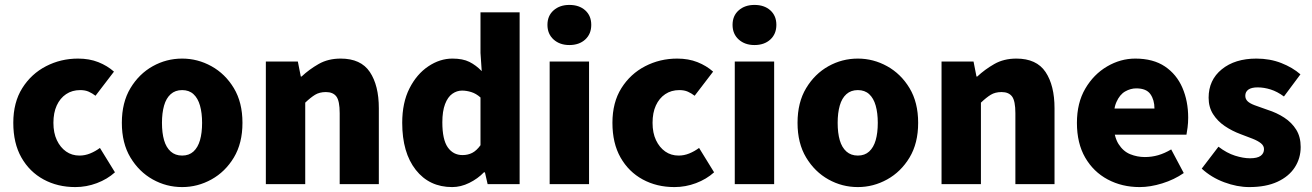

<svg xmlns="http://www.w3.org/2000/svg" viewBox="-20 -748 5330 780"><path d="M286 12Q214 12 157 -19Q100 -50 67 -108Q34 -166 34 -249Q34 -332 70.5 -390Q107 -448 167 -479Q227 -510 297 -510Q343 -510 379.5 -495.5Q416 -481 443 -457L368 -359Q355 -369 340.5 -375.5Q326 -382 306 -382Q273 -382 248.5 -365.5Q224 -349 210.5 -319.5Q197 -290 197 -249Q197 -208 211 -178.5Q225 -149 248.5 -132.5Q272 -116 303 -116Q325 -116 346 -124.5Q367 -133 386 -147L447 -48Q416 -20 373.5 -4Q331 12 286 12Z M720 12Q656 12 600.5 -19Q545 -50 510 -108Q475 -166 475 -249Q475 -332 510 -390Q545 -448 600.5 -479Q656 -510 720 -510Q783 -510 839 -479Q895 -448 930 -390Q965 -332 965 -249Q965 -166 930 -108Q895 -50 839 -19Q783 12 720 12ZM720 -116Q748 -116 766 -132.5Q784 -149 792.5 -178.5Q801 -208 801 -249Q801 -289 792.5 -319Q784 -349 766 -365.5Q748 -382 720 -382Q692 -382 673.5 -365.5Q655 -349 646.5 -319Q638 -289 638 -249Q638 -208 646.5 -178.5Q655 -149 673.5 -132.5Q692 -116 720 -116Z M1060 0V-498H1190L1202 -437H1205Q1236 -466 1274.5 -488Q1313 -510 1364 -510Q1446 -510 1482.5 -455.5Q1519 -401 1519 -308V0H1360V-288Q1360 -338 1346.5 -356Q1333 -374 1304 -374Q1278 -374 1260 -363Q1242 -352 1220 -331V0Z M1817 12Q1724 12 1669 -58Q1614 -128 1614 -249Q1614 -331 1643.5 -389Q1673 -447 1720 -478.5Q1767 -510 1818 -510Q1860 -510 1887 -496.5Q1914 -483 1937 -459L1932 -533V-698H2091V0H1961L1950 -48H1946Q1921 -22 1886.5 -5Q1852 12 1817 12ZM1859 -118Q1881 -118 1898.5 -127Q1916 -136 1932 -158V-352Q1914 -368 1894.5 -374Q1875 -380 1857 -380Q1836 -380 1817.5 -367Q1799 -354 1788 -325Q1777 -296 1777 -251Q1777 -181 1799 -149.5Q1821 -118 1859 -118Z M2213 0V-498H2373V0ZM2293 -565Q2254 -565 2229 -587.5Q2204 -610 2204 -647Q2204 -684 2229 -706Q2254 -728 2293 -728Q2333 -728 2357.5 -706Q2382 -684 2382 -647Q2382 -610 2357.5 -587.5Q2333 -565 2293 -565Z M2720 12Q2648 12 2591 -19Q2534 -50 2501 -108Q2468 -166 2468 -249Q2468 -332 2504.5 -390Q2541 -448 2601 -479Q2661 -510 2731 -510Q2777 -510 2813.5 -495.5Q2850 -481 2877 -457L2802 -359Q2789 -369 2774.5 -375.5Q2760 -382 2740 -382Q2707 -382 2682.5 -365.5Q2658 -349 2644.5 -319.5Q2631 -290 2631 -249Q2631 -208 2645 -178.5Q2659 -149 2682.5 -132.5Q2706 -116 2737 -116Q2759 -116 2780 -124.5Q2801 -133 2820 -147L2881 -48Q2850 -20 2807.5 -4Q2765 12 2720 12Z M2965 0V-498H3125V0ZM3045 -565Q3006 -565 2981 -587.5Q2956 -610 2956 -647Q2956 -684 2981 -706Q3006 -728 3045 -728Q3085 -728 3109.5 -706Q3134 -684 3134 -647Q3134 -610 3109.5 -587.5Q3085 -565 3045 -565Z M3465 12Q3401 12 3345.5 -19Q3290 -50 3255 -108Q3220 -166 3220 -249Q3220 -332 3255 -390Q3290 -448 3345.5 -479Q3401 -510 3465 -510Q3528 -510 3584 -479Q3640 -448 3675 -390Q3710 -332 3710 -249Q3710 -166 3675 -108Q3640 -50 3584 -19Q3528 12 3465 12ZM3465 -116Q3493 -116 3511 -132.5Q3529 -149 3537.5 -178.5Q3546 -208 3546 -249Q3546 -289 3537.5 -319Q3529 -349 3511 -365.5Q3493 -382 3465 -382Q3437 -382 3418.5 -365.5Q3400 -349 3391.5 -319Q3383 -289 3383 -249Q3383 -208 3391.5 -178.5Q3400 -149 3418.5 -132.5Q3437 -116 3465 -116Z M3805 0V-498H3935L3947 -437H3950Q3981 -466 4019.5 -488Q4058 -510 4109 -510Q4191 -510 4227.5 -455.5Q4264 -401 4264 -308V0H4105V-288Q4105 -338 4091.5 -356Q4078 -374 4049 -374Q4023 -374 4005 -363Q3987 -352 3965 -331V0Z M4610 12Q4538 12 4480 -19Q4422 -50 4388.5 -108Q4355 -166 4355 -249Q4355 -330 4389 -388Q4423 -446 4477.5 -478Q4532 -510 4592 -510Q4665 -510 4712.5 -478Q4760 -446 4783.5 -391.5Q4807 -337 4807 -270Q4807 -249 4804.5 -230Q4802 -211 4800 -201H4480L4478 -307H4670Q4670 -342 4653.5 -365.5Q4637 -389 4596 -389Q4573 -389 4551 -376.5Q4529 -364 4515.5 -333.5Q4502 -303 4503 -249Q4505 -193 4524 -163Q4543 -133 4571.5 -121.5Q4600 -110 4631 -110Q4659 -110 4685 -117.5Q4711 -125 4738 -141L4789 -45Q4750 -18 4701.5 -3Q4653 12 4610 12Z M5055 12Q5006 12 4953.5 -7.5Q4901 -27 4862 -63L4930 -152Q4964 -126 4997.5 -115.5Q5031 -105 5058 -105Q5088 -105 5101.5 -115Q5115 -125 5115 -142Q5115 -156 5102.5 -166Q5090 -176 5068.5 -184.5Q5047 -193 5020 -203Q4985 -216 4955.5 -236Q4926 -256 4908 -284.5Q4890 -313 4890 -351Q4890 -423 4943.5 -466.5Q4997 -510 5084 -510Q5139 -510 5185 -492Q5231 -474 5263 -446L5196 -356Q5169 -376 5142 -384.5Q5115 -393 5089 -393Q5064 -393 5051.5 -384Q5039 -375 5039 -359Q5039 -346 5048 -337Q5057 -328 5077 -320.5Q5097 -313 5129 -302Q5167 -290 5197.5 -270Q5228 -250 5246 -221Q5264 -192 5264 -151Q5264 -105 5240 -68Q5216 -31 5169.5 -9.5Q5123 12 5055 12Z"/></svg>

Font: Source Sans 3 ExtraBold
Style: Regular
Weight: 800
Designer: Paul D. Hunt
Foundry: Adobe
Version: Version 3.052;hotconv 1.1.0;makeotfexe 2.6.0